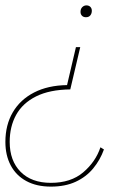

<svg xmlns="http://www.w3.org/2000/svg" viewBox="-47 -520 512 713"><path d="M251 -345 214 -188Q137 -187 87 -162Q37 -137 13 -93.5Q-11 -50 -11 7Q-11 77 29.5 118Q70 159 142 159Q216 159 262 120Q308 81 326 27L339 35Q325 74 299 105.5Q273 137 234 155Q195 173 142 173Q89 173 51 152.5Q13 132 -7 94.5Q-27 57 -27 7Q-27 -56 0.5 -103Q28 -150 79.5 -176.5Q131 -203 202 -204L235 -345ZM274 -500Q283 -500 288.5 -494.5Q294 -489 294 -480Q294 -470 288.5 -463Q283 -456 272 -456Q263 -456 257.5 -461.5Q252 -467 252 -476Q252 -487 258.5 -493.5Q265 -500 274 -500Z"/></svg>

Font: Kantumruy Pro Thin
Style: Italic
Weight: 250
Italic angle: -13°
Version: Version 1.002